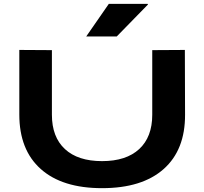

<svg xmlns="http://www.w3.org/2000/svg" viewBox="-20 -960 1059 995"><path d="M80.1 -366.2V-701.2L249 -700.2V-365.2Q249 -250 316.4 -187.5Q383.8 -125 508.8 -125Q633.8 -125 701.4 -187.5Q769 -250 769 -365.2V-700.2L938 -701.2L939 -366.2Q939.9 -183.1 828.1 -84Q716.3 15.1 508.8 15.1Q302.7 15.1 191.4 -84Q80.1 -183.1 80.1 -366.2ZM426.8 -771 543.9 -939.9H745.1L747.1 -937L585 -771Z"/></svg>

Font: Messapia Bold
Style: Regular
Weight: 400
Designer: Luca Marsano
Foundry: Collletttivo
Version: Version 1.000;FEAKit 1.0